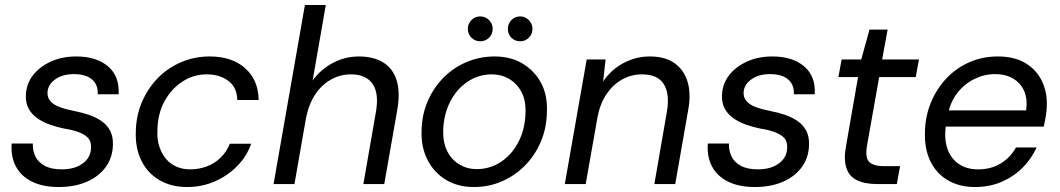

<svg xmlns="http://www.w3.org/2000/svg" viewBox="-20 -740 4263 772"><path d="M216 12Q153 12 109 -9.5Q65 -31 44 -70.5Q23 -110 27 -163H112Q111 -135 122 -111.5Q133 -88 159.5 -73.5Q186 -59 229 -59Q264 -59 290 -70Q316 -81 331 -100.5Q346 -120 346 -147Q347 -171 334.5 -185Q322 -199 297 -208.5Q272 -218 238 -223Q209 -229 180.5 -239Q152 -249 130 -264.5Q108 -280 95.5 -302.5Q83 -325 84 -356Q85 -401 111.5 -436Q138 -471 183.5 -492Q229 -513 287 -513Q367 -513 414 -473.5Q461 -434 457 -361H373Q375 -399 350 -420.5Q325 -442 277 -442Q231 -442 201.5 -420.5Q172 -399 171 -368Q170 -348 182.5 -333.5Q195 -319 218.5 -310Q242 -301 277 -294Q309 -288 338 -278Q367 -268 389 -252.5Q411 -237 423 -214Q435 -191 434 -158Q433 -106 404.5 -67.5Q376 -29 327.5 -8.5Q279 12 216 12Z M732 12Q669 12 621.5 -15.5Q574 -43 549 -93Q524 -143 526 -209Q527 -275 551 -330.5Q575 -386 615.5 -427Q656 -468 709.5 -490.5Q763 -513 823 -513Q913 -513 966 -465.5Q1019 -418 1020 -338H934Q933 -389 898 -415Q863 -441 811 -441Q758 -441 713.5 -412Q669 -383 641.5 -333Q614 -283 613 -216Q611 -179 621 -149.5Q631 -120 648.5 -100Q666 -80 690.5 -69.5Q715 -59 744 -59Q779 -59 810.5 -70.5Q842 -82 866.5 -105.5Q891 -129 904 -162H990Q972 -111 933.5 -72Q895 -33 843.5 -10.5Q792 12 732 12Z M1080 0 1206 -720H1290L1237 -416Q1269 -461 1318.5 -487Q1368 -513 1423 -513Q1481 -513 1520 -489.5Q1559 -466 1574.5 -418Q1590 -370 1577 -296L1525 0H1441L1491 -287Q1505 -363 1478.5 -402Q1452 -441 1391 -441Q1348 -441 1310.5 -420Q1273 -399 1247 -359.5Q1221 -320 1210 -263L1164 0Z M1885 12Q1821 12 1773 -17Q1725 -46 1699 -97Q1673 -148 1675 -213Q1676 -278 1699.5 -332.5Q1723 -387 1763 -427.5Q1803 -468 1856 -490.5Q1909 -513 1969 -513Q2033 -513 2081 -484.5Q2129 -456 2155.5 -406.5Q2182 -357 2179 -290Q2178 -225 2154.5 -170Q2131 -115 2091 -74.5Q2051 -34 1998.5 -11Q1946 12 1885 12ZM1896 -60Q1950 -60 1994 -89Q2038 -118 2064.5 -169Q2091 -220 2093 -285Q2095 -335 2077 -369.5Q2059 -404 2027.5 -422.5Q1996 -441 1958 -441Q1905 -441 1861 -412Q1817 -383 1790.5 -332Q1764 -281 1762 -215Q1761 -166 1778.5 -131.5Q1796 -97 1827.5 -78.5Q1859 -60 1896 -60ZM1911 -574Q1890 -574 1875.5 -588.5Q1861 -603 1861 -624Q1861 -644 1875.5 -659Q1890 -674 1911 -674Q1932 -674 1946.5 -659Q1961 -644 1961 -624Q1961 -603 1946.5 -588.5Q1932 -574 1911 -574ZM2072 -574Q2050 -574 2036 -588.5Q2022 -603 2022 -624Q2022 -644 2036 -659Q2050 -674 2072 -674Q2092 -674 2106.5 -659Q2121 -644 2121 -624Q2121 -603 2106.5 -588.5Q2092 -574 2072 -574Z M2251 0 2339 -501H2415L2405 -412Q2436 -459 2486 -486Q2536 -513 2593 -513Q2655 -513 2693 -485.5Q2731 -458 2745 -410Q2759 -362 2747 -297L2695 0H2611L2661 -288Q2674 -361 2649.5 -401Q2625 -441 2561 -441Q2519 -441 2482.5 -421Q2446 -401 2420 -363.5Q2394 -326 2383 -272L2335 0Z M3015 12Q2952 12 2908 -9.5Q2864 -31 2843 -70.5Q2822 -110 2826 -163H2911Q2910 -135 2921 -111.5Q2932 -88 2958.5 -73.5Q2985 -59 3028 -59Q3063 -59 3089 -70Q3115 -81 3130 -100.5Q3145 -120 3145 -147Q3146 -171 3133.5 -185Q3121 -199 3096 -208.5Q3071 -218 3037 -223Q3008 -229 2979.5 -239Q2951 -249 2929 -264.5Q2907 -280 2894.5 -302.5Q2882 -325 2883 -356Q2884 -401 2910.5 -436Q2937 -471 2982.5 -492Q3028 -513 3086 -513Q3166 -513 3213 -473.5Q3260 -434 3256 -361H3172Q3174 -399 3149 -420.5Q3124 -442 3076 -442Q3030 -442 3000.5 -420.5Q2971 -399 2970 -368Q2969 -348 2981.5 -333.5Q2994 -319 3017.5 -310Q3041 -301 3076 -294Q3108 -288 3137 -278Q3166 -268 3188 -252.5Q3210 -237 3222 -214Q3234 -191 3233 -158Q3232 -106 3203.5 -67.5Q3175 -29 3126.5 -8.5Q3078 12 3015 12Z M3507 0Q3456 0 3424.5 -16Q3393 -32 3382.5 -66.5Q3372 -101 3382 -154L3430 -430H3351L3364 -501H3443L3476 -621H3549L3527 -501H3675L3662 -430H3515L3466 -154Q3458 -107 3474.5 -89.5Q3491 -72 3534 -72H3599L3586 0Z M3900 12Q3838 12 3791.5 -15Q3745 -42 3721 -91.5Q3697 -141 3699 -208Q3700 -272 3723 -327.5Q3746 -383 3785 -424.5Q3824 -466 3877 -489.5Q3930 -513 3992 -513Q4059 -513 4103.5 -486Q4148 -459 4169.5 -414Q4191 -369 4189 -314Q4189 -296 4185 -273Q4181 -250 4177 -231H3764L3775 -296H4106Q4112 -343 4097.5 -375Q4083 -407 4053 -424.5Q4023 -442 3981 -442Q3938 -442 3898 -422.5Q3858 -403 3829 -366Q3800 -329 3790 -273L3785 -245Q3775 -190 3787.5 -148Q3800 -106 3832.5 -82.5Q3865 -59 3913 -59Q3965 -59 4004 -83Q4043 -107 4065 -147H4148Q4127 -101 4091.5 -65.5Q4056 -30 4007.5 -9Q3959 12 3900 12Z"/></svg>

Font: DM Sans 18pt
Style: Italic
Weight: 400
Italic angle: -10°
Designer: Colophon Foundry, Jonny Pinhorn
Foundry: Colophon Foundry
Version: Version 4.004;gftools[0.9.30]